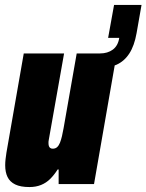

<svg xmlns="http://www.w3.org/2000/svg" viewBox="-20 -744 592 776"><path d="M99 12Q63 12 41.5 1.5Q20 -9 10.5 -28.5Q1 -48 1 -76Q1 -88 2.5 -101Q4 -114 6 -127L76 -528H239L177 -178Q176 -174 176 -171Q176 -168 176 -165Q176 -159 177.5 -154Q179 -149 183 -146Q187 -143 193 -143Q204 -143 211 -149.5Q218 -156 222.5 -167.5Q227 -179 230.5 -194Q234 -209 237 -226L290 -528H452L360 0H217V-59H213Q199 -37 183 -21Q167 -5 146 3.5Q125 12 99 12ZM374 -468 384 -528Q415 -528 436 -543.5Q457 -559 462 -591H417L441 -724H552L532 -610Q523 -559 502.5 -527.5Q482 -496 450 -482Q418 -468 374 -468Z"/></svg>

Font: Archivo ExtraCondensed Black
Style: Italic
Weight: 900
Width: 2
Italic angle: -10°
Designer: Hector Gatti
Foundry: Omnibus-Type
Version: Version 2.001